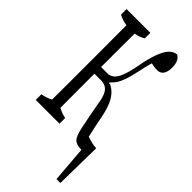

<svg xmlns="http://www.w3.org/2000/svg" viewBox="-251 -582 837 837"><g transform="rotate(45 167.5 -164.0)"><path d="M221.7 -24.4Q209.5 -82 197.8 -149.4Q193.4 -177.2 185.8 -194.6Q178.2 -211.9 165.5 -219.7Q152.8 -227.5 135.7 -227.5H94.2Q94.2 -174.3 94.2 -130.9Q94.2 -74.7 94.7 -21V-17.6Q118.7 -4.4 140.6 -1Q140.6 21.5 140.6 34.2H-5.9Q-5.9 21.5 -5.9 -1Q18.6 -3.9 43.5 -17.1V-20.5Q43.5 -22 43.5 -32.7Q43.9 -74.7 43.9 -126.5Q43.9 -165 43.9 -213.4Q43.9 -241.7 43.9 -279.3Q43.5 -445.3 43.5 -472.2V-475.6Q19 -478.5 -5.9 -491.7Q-5.9 -503.9 -5.9 -525.9H140.6Q140.6 -503.9 140.6 -491.7Q118.7 -478.5 94.7 -475.1Q94.2 -418 94.2 -362.8Q94.2 -311 94.2 -268.6H133.3Q148.9 -268.6 162.4 -278.8Q175.8 -289.1 186 -315.2Q196.3 -341.3 205.1 -387.7Q214.4 -439.9 227.1 -473.9Q239.7 -507.8 254.4 -523.4Q269 -539.1 289.6 -542Q315.4 -528.8 315.4 -485.8Q315.4 -460.4 305.9 -446Q296.4 -431.6 276.4 -431.6Q261.7 -431.6 250.5 -434.1Q247.1 -434.6 239.3 -436.5Q230.5 -407.7 223.1 -370.1Q214.8 -329.6 205.1 -304.2Q195.8 -278.8 183.1 -263.2Q178.2 -257.3 172.4 -252.4Q169.4 -245.1 166 -247.1Q169.9 -240.7 173.3 -244.1Q186.5 -238.3 197.3 -229Q215.8 -213.4 228.5 -186.8Q241.2 -160.2 249.5 -117.7Q260.3 -62 271 -16.1Q300.3 -4.9 329.6 -2.9Q328.1 110.4 326.2 214.4H302.2Q295.4 135.3 288.6 46.9Q283.2 46.9 282.7 46.9Q257.3 46.9 243.9 33.4Q230.5 20 221.7 -24.4Z"/></g></svg>

Font: Scarab Serif
Style: Condensed-Light
Weight: 300
Designer: John Roberts
Foundry: Scarab
Version: 1.0